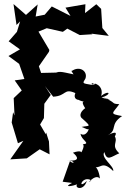

<svg xmlns="http://www.w3.org/2000/svg" viewBox="-20 -756 626 953"><path d="M414 -114C430 -127 408 -72 380 -92C382 -61 434 -43 391 -40C404 -31 382 6 364 33C404 -5 380 -12 342 2C364 20 384 47 311 40C356 40 351 64 327 44L291 146L338 152C288 177 343 167 363 159C348 178 395 194 411 142C361 191 388 112 433 139C401 171 451 102 476 130C472 95 458 64 441 69C481 90 482 34 542 93C548 69 478 27 498 -1C511 47 533 21 572 5C529 -36 567 -48 550 -79C572 -117 514 -84 514 -84C566 -112 522 -137 586 -180C520 -192 539 -192 572 -239C527 -241 563 -246 488 -274C555 -253 517 -261 484 -272C537 -287 523 -312 482 -280C499 -332 439 -353 438 -336C422 -351 480 -339 434 -335C387 -343 389 -341 404 -366C417 -402 375 -433 334 -402C350 -396 321 -421 345 -387C277 -401 276 -405 241 -388L271 -396L184 -394L173 -427L223 -499L225 -508L171 -599L212 -616L292 -598L314 -614L376 -582L439 -586L433 -589L520 -578L488 -617L482 -712L458 -735L402 -691L404 -735L305 -718L330 -677L237 -724L202 -683L157 -674L167 -734L109 -682L47 -736L62 -632L80 -650L64 -598L23 -551L79 -511L22 -478L75 -439L101 -364L53 -357L88 -307L48 -269L52 -183L45 -199L38 -148L69 -45L96 -57L31 35L113 30L177 -15L226 10L223 -54L209 -98L207 -90L179 -138L198 -170L200 -241L232 -285L203 -329L244 -276C312 -280 295 -320 354 -294C342 -266 364 -255 386 -262C382 -271 341 -261 408 -249C365 -265 418 -197 404 -220C373 -198 375 -176 389 -167C438 -123 423 -134 385 -126Z"/></svg>

Font: Asimov Aggro
Style: Condensed
Weight: 500
Designer: Google
Version: Version 2.000980; 2014